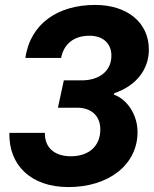

<svg xmlns="http://www.w3.org/2000/svg" viewBox="-20 -749 626 779"><path d="M258 10C420 10 538 -80 538 -213C538 -290 490 -349 442 -365L444 -371C535 -402 584 -469 584 -548C584 -657 497 -729 366 -729C216 -729 103 -654 83 -514H228C238 -567 276 -604 343 -604C399 -604 432 -572 432 -523C432 -461 383 -423 312 -423H239L215 -312H293C347 -312 387 -282 387 -224C387 -157 342 -115 267 -115C206 -115 161 -146 162 -210H18C15 -80 104 10 258 10Z"/></svg>

Font: Mona Sans
Style: Bold Italic
Weight: 700
Italic angle: -11.7°
Designer: Deni Anggara
Foundry: GitHub
Version: Version 2.000;Glyphs 3.2.3 (3260)